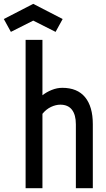

<svg xmlns="http://www.w3.org/2000/svg" viewBox="-83 -987 558 1007"><path d="M51.3 0V-777.8H139.6V-487.3Q161.1 -504.4 188.7 -515.4Q216.3 -526.4 243.7 -526.4Q322.8 -526.4 363.3 -477.1Q403.8 -427.7 403.8 -335.9V0H314.9V-335Q314.9 -384.8 294.4 -411.4Q273.9 -438 233.4 -438Q210 -438 184.8 -426.3Q159.7 -414.6 139.6 -390.1V0ZM-25.9 -819.8 -63 -887.2 91.3 -966.8 245.6 -887.2 208.5 -819.8 91.3 -878.9Z"/></svg>

Font: Voltaire
Style: Regular
Weight: 400
Designer: Yvonne Schüttler, Eben Sorkin, Emma Marichal
Foundry: Sorkin Type Co.
Version: Version 1.010; ttfautohint (v1.8.4.7-5d5b)